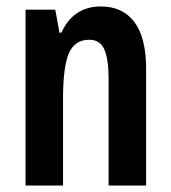

<svg xmlns="http://www.w3.org/2000/svg" viewBox="-20 -574 530 594"><path d="M292 -554Q360 -554 396 -505.5Q432 -457 432 -362V0H316V-331Q316 -390 303 -420.5Q290 -451 256 -451Q211 -451 193 -409Q175 -367 175 -268V0H59V-544H151L164 -473H170Q207 -554 292 -554Z"/></svg>

Font: Noto Sans Bengali ExtraCondensed SemiBold
Style: Regular
Weight: 600
Width: 2
Designer: Joana Ranito - Universal Thirst; Jelle Bosma - Monotype Design Team
Foundry: Universal Thirst ehf.
Version: Version 3.000; ttfautohint (v1.8.4.7-5d5b)